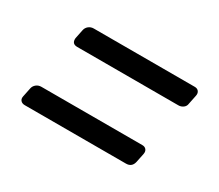

<svg xmlns="http://www.w3.org/2000/svg" viewBox="-71 -613 715 626"><g transform="rotate(30 286.0 -300.5)"><path d="M43 -158 50 -192Q52 -202 60 -208.5Q68 -215 79 -215H459Q469 -215 474 -208.5Q479 -202 477 -192L470 -158Q465 -136 443 -136H62Q52 -136 46.5 -142Q41 -148 43 -158ZM96 -408 103 -442Q105 -452 113 -458.5Q121 -465 132 -465H512Q522 -465 527 -458.5Q532 -452 530 -442L523 -408Q522 -398 514 -392Q506 -386 496 -386H115Q94 -386 96 -408Z"/></g></svg>

Font: SVN-Rubik
Style: Italic
Weight: 400
Italic angle: -12°
Designer: Hubert and Fischer
Foundry: Hubert & Fischer
Version: Version 2.101; ttfautohint (v1.8.3)